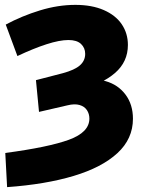

<svg xmlns="http://www.w3.org/2000/svg" viewBox="-20 -569 598 792"><path d="M348.7 -79.9Q348.7 -99.4 338.6 -114.7Q328.4 -130 308.1 -135.9Q287.8 -141.9 257.2 -134.3L140.9 -107.4L128.3 -238.4L238.4 -266.9Q288.2 -280.3 309.8 -299.6Q331.4 -318.8 331.4 -346.9Q331.4 -371.4 314.2 -387.7Q297 -403.9 262.2 -403.9Q225.7 -403.9 171.9 -386.5Q118.1 -369.1 51.8 -337.8L3.7 -467.6Q70.2 -503.3 144.8 -526.1Q219.3 -548.9 290.7 -548.9Q358.8 -548.9 407.8 -527.6Q456.9 -506.3 482.2 -468.9Q507.6 -431.4 507.6 -383.6Q507.6 -314 454.4 -267.9Q401.2 -221.9 309.6 -199.6L303.6 -231.7Q363.9 -248.9 415.6 -234.3Q467.2 -219.7 497.8 -178.7Q528.4 -137.8 528.4 -79.2Q528.4 3.6 464.3 62.7Q400.2 121.8 283.8 156.7Q167.4 191.6 9.3 202.9L1.8 62Q179.9 38.3 264.3 7.5Q348.7 -23.3 348.7 -79.9Z"/></svg>

Font: iiserrat Thin
Style: Regular
Weight: 100
Designer: Akira Ohta
Foundry: Akira Ohta
Version: Version 1.200;Glyphs 3.3.1 (3343)